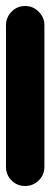

<svg xmlns="http://www.w3.org/2000/svg" viewBox="-20 -620 168 640"><path d="M0 -64H128V-536H0ZM64 -128Q37 -128 18.5 -109Q0 -90 0 -64Q0 -37 18.5 -18.5Q37 0 64 0Q90 0 109 -18.5Q128 -37 128 -64Q128 -90 109 -109Q90 -128 64 -128ZM64 -600Q37 -600 18.5 -581Q0 -562 0 -536Q0 -509 18.5 -490.5Q37 -472 64 -472Q90 -472 109 -490.5Q128 -509 128 -536Q128 -562 109 -581Q90 -600 64 -600Z"/></svg>

Font: Wavefont
Style: Bold
Weight: 700
Version: Version 3.004;gftools[0.9.33]